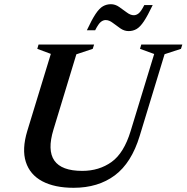

<svg xmlns="http://www.w3.org/2000/svg" viewBox="-20 -882 888 914"><path d="M234.5 -265Q174.5 -68.5 371.5 -68.5Q451.5 -68.5 510.8 -110.8Q570 -153 602 -258.5L714 -625L646.5 -649.5L652.5 -670H848L841.5 -649.5L763.5 -624L645 -235Q606 -106.5 526.5 -47.2Q447 12 330.5 12Q240 12 181.2 -19.2Q122.5 -50.5 103 -111Q83.5 -171.5 110 -259L222 -625.5L157.5 -649.5L163.5 -670H428L421.5 -649.5L343.5 -623.5ZM707 -858Q683 -807.5 665 -780.5Q647 -753.5 630 -743.8Q613 -734 592 -734Q571.5 -734 552.8 -747Q534 -760 516.8 -773.2Q499.5 -786.5 483 -786.5Q471 -786.5 459.8 -777.5Q448.5 -768.5 433 -738H393.5Q417 -788.5 435 -815.5Q453 -842.5 470.2 -852.2Q487.5 -862 508 -862Q528.5 -862 547.2 -849Q566 -836 583.5 -822.8Q601 -809.5 617 -809.5Q629 -809.5 640.2 -818.5Q651.5 -827.5 667 -858Z"/></svg>

Font: Newsreader 16pt SemiBold
Style: Italic
Weight: 600
Italic angle: -17°
Designer: Hugues Gentile
Foundry: Production Type
Version: Version 1.003; ttfautohint (v1.8.3)